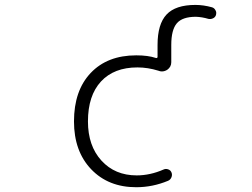

<svg xmlns="http://www.w3.org/2000/svg" viewBox="-20 -784 1040 792"><path d="M542 -11.7Q426.8 -11.7 356 -85.9Q285.2 -160.2 285.2 -283.2Q285.2 -410.2 354 -482.9Q422.9 -555.7 542 -555.7Q590.8 -555.7 623 -544.9Q626 -543.9 627.9 -545.4Q629.9 -546.9 629.9 -548.8V-598.6Q629.9 -684.6 667 -724.1Q704.1 -763.7 786.1 -763.7Q819.3 -763.7 854.5 -753.9Q864.3 -751 869.1 -741.2Q872.1 -736.3 872.1 -730.5Q872.1 -726.6 871.1 -722.7Q868.2 -712.9 858.9 -708.5Q849.6 -704.1 839.8 -706.1Q813.5 -713.9 788.1 -714.8Q732.4 -714.8 709.5 -688Q686.5 -661.1 686.5 -598.6V-527.3Q686.5 -507.8 669.9 -496.1Q659.2 -489.3 647.5 -489.3Q640.6 -489.3 633.8 -492.2Q589.8 -505.9 546.9 -505.9Q450.2 -505.9 396.5 -447.8Q342.8 -389.6 342.8 -283.2Q342.8 -182.6 398.4 -121.6Q454.1 -60.5 543.9 -60.5Q599.6 -60.5 655.3 -85Q664.1 -88.9 673.8 -85.4Q683.6 -82 687.5 -72.3Q691.4 -62.5 687 -52.2Q682.6 -42 672.9 -38.1Q609.4 -11.7 542 -11.7Z"/></svg>

Font: Rounded-X Mgen+ 1m light
Style: Regular
Weight: 200
Designer: [Source Han Sans]
Ryoko NISHIZUKA  (kana & ideographs); Paul D. Hunt (Latin, Greek & Cyrillic); Wenlong ZHANG  (bopomofo
Version: Version 1.059.20150602